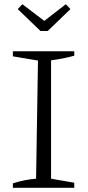

<svg xmlns="http://www.w3.org/2000/svg" viewBox="-20 -890 416 910"><path d="M41 0V-21Q69 -30 96.5 -35.5Q124 -41 151 -43L160 -603L41 -623V-647H332V-626Q307 -619 279.5 -613.5Q252 -608 222 -604V-43L332 -24V0ZM172 -743 64 -847 86 -870 190 -791 292 -870 314 -847 206 -743Z"/></svg>

Font: Piazzolla Light
Style: Regular
Weight: 300
Designer: Juan Pablo del Peral
Foundry: Huerta Tipografica
Version: Version 1.330